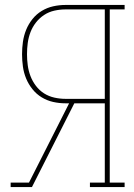

<svg xmlns="http://www.w3.org/2000/svg" viewBox="-20 -755 540 775"><path d="M23 0V-18H97L259 -338H244Q219 -338 194.5 -343.5Q170 -349 148.5 -362Q127 -375 111 -395Q95 -415 85.5 -438Q76 -461 72.5 -486Q69 -511 69 -536Q69 -561 72.5 -586Q76 -611 85.5 -634.5Q95 -658 111 -678Q127 -698 148.5 -711Q170 -724 194.5 -729.5Q219 -735 244 -735H483V-717H423V-18H483V0H343V-18H403V-338H280L109 0ZM244 -356H403V-717H244Q222 -717 199.5 -712Q177 -707 158 -694.5Q139 -682 125 -664Q111 -646 103 -625Q95 -604 92 -581.5Q89 -559 89 -536Q89 -514 92 -491.5Q95 -469 103 -448Q111 -427 125 -408.5Q139 -390 158 -378Q177 -366 199.5 -361Q222 -356 244 -356Z"/></svg>

Font: Iosevka Curly Slab Thin
Style: Regular
Weight: 100
Monospace: yes
Designer: Belleve Invis
Foundry: Belleve Invis
Version: Version 22.1.2; ttfautohint (v1.8.4)